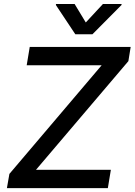

<svg xmlns="http://www.w3.org/2000/svg" viewBox="-20 -969 693 989"><path d="M15.6 0H535.5L551.1 -94.5H165.5L641.3 -654.1L653.1 -727.3H133.2L117.5 -632.8H503.6L28.4 -73.2ZM267.8 -943.2 367.9 -792.6H456.3L605.8 -943.2L606.5 -948.5H510.3L421.9 -853.3L364.3 -948.5H268.5Z"/></svg>

Font: Margiela Sans Medium
Style: Italic
Weight: 500
Italic angle: -9.39999°
Designer: Stefan Endress, Andreas Faust
Version: Version 1.100;FEAKit 1.0